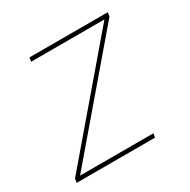

<svg xmlns="http://www.w3.org/2000/svg" viewBox="-124 -637 748 755"><g transform="rotate(-30 250.0 -260.0)"><path d="M16 0 19 -18 432 -502H99L102 -520H458L455 -502L42 -18H375L372 0Z"/></g></svg>

Font: Iosevka Thin Oblique
Style: Regular
Weight: 100
Italic angle: -9°
Monospace: yes
Designer: Belleve Invis
Foundry: Belleve Invis
Version: Version 32.5.0; ttfautohint (v1.8.4)